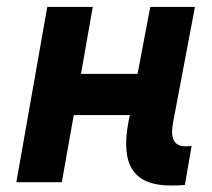

<svg xmlns="http://www.w3.org/2000/svg" viewBox="-20 -538 626 567"><path d="M28.3 0H162.6L197.8 -198.2H363.3L359.4 -178.2C335 -49.8 375.5 9.8 483.9 9.8C500.5 9.8 513.7 9.3 525.9 8.3L545.9 -107.4C539.6 -106.4 533.7 -106 528.3 -106C494.1 -106 481.9 -128.4 491.2 -176.8L555.7 -517.6H423.8L386.2 -319.8H219.2L253.9 -517.6H119.6Z"/></svg>

Font: Cascadia Mono PL
Style: Bold Italic
Weight: 700
Italic angle: -10°
Monospace: yes
Designer: Aaron Bell
Foundry: Saja Typeworks
Version: Version 2404.023